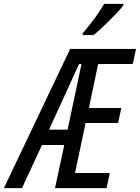

<svg xmlns="http://www.w3.org/2000/svg" viewBox="-87 -965 718 985"><path d="M-66.9 0 272.9 -713.9H610.8L594.2 -636.7H416.5L369.1 -411.1H535.6L518.6 -334H352.1L297.9 -77.6H476.1L460 0H195.3L242.7 -221.2H128.4L25.9 0ZM164.6 -299.8H259.8L331.1 -636.2H318.4ZM336.9 -785.2 337.9 -794.9Q359.9 -820.8 380.1 -846.9Q400.4 -873 417.5 -898.2Q434.6 -923.3 447.3 -945.3H546.4L545.4 -937Q535.2 -922.9 515.6 -901.9Q496.1 -880.9 473.1 -858.4Q450.2 -835.9 429 -816.2Q407.7 -796.4 393.1 -785.2Z"/></svg>

Font: Open Sans Condensed Medium
Style: Italic
Weight: 500
Width: 3
Italic angle: -12°
Designer: Monotype Design Team
Foundry: Monotype Imaging Inc.
Version: Version 3.000